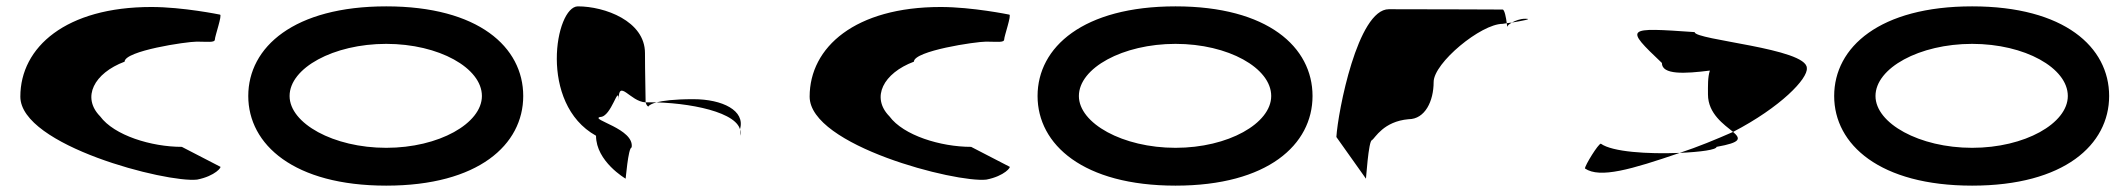

<svg xmlns="http://www.w3.org/2000/svg" viewBox="-20 -576 6681 604"><path d="M44 -272C44 -118 505 0 600 -11C657 -22 680 -52 672 -52L552 -114C456 -114 339 -150 295 -210C236 -270 276 -346 372 -382C372 -416 566 -445 599 -445C633 -445 656 -441 656 -452C656 -462 680 -530 672 -530C672 -530 556 -554 456 -554C188 -554 44 -428 44 -272Z M761 -274C761 -121 905 8 1195 8C1485 8 1626 -121 1626 -274C1626 -428 1485 -556 1195 -556C905 -556 761 -428 761 -274ZM891 -274C891 -362 1029 -438 1195 -438C1361 -438 1496 -362 1496 -274C1496 -188 1361 -111 1195 -111C1029 -111 891 -188 891 -274Z M1855 -149C1855 -68 1948 -14 1948 -14C1948 -6 1956 -112 1967 -112C1977 -171 1834 -200 1868 -208C1904 -208 1926 -314 1926 -261C1926 -331 1962 -256 2011 -254C2011 -281 2009 -346 2009 -409C2009 -510 1882 -556 1798 -556C1727 -556 1673 -250 1855 -149ZM2011 -254C2013 -246 2017 -242 2019 -241C2019 -237 2016 -246 2045 -254ZM2045 -254C2065 -259 2099 -264 2161 -264C2253 -264 2325 -228 2308 -170V-149C2325 -215 2175 -250 2045 -254Z M2527 -272C2527 -118 2988 0 3083 -11C3140 -22 3163 -52 3155 -52L3035 -114C2939 -114 2822 -150 2778 -210C2719 -270 2759 -346 2855 -382C2855 -416 3049 -445 3082 -445C3116 -445 3139 -441 3139 -452C3139 -462 3163 -530 3155 -530C3155 -530 3039 -554 2939 -554C2671 -554 2527 -428 2527 -272Z M3244 -274C3244 -121 3388 8 3678 8C3968 8 4109 -121 4109 -274C4109 -428 3968 -556 3678 -556C3388 -556 3244 -428 3244 -274ZM3374 -274C3374 -362 3512 -438 3678 -438C3844 -438 3979 -362 3979 -274C3979 -188 3844 -111 3678 -111C3512 -111 3374 -188 3374 -274Z M4184 -145 4277 -14C4277 -6 4285 -135 4296 -135C4306 -142 4332 -194 4411 -201C4463 -201 4490 -258 4490 -318C4490 -378 4639 -501 4707 -501C4707 -501 4712 -502 4720 -503C4718 -520 4713 -546 4707 -546C4707 -546 4491 -547 4349 -547C4251 -547 4189 -225 4184 -145ZM4720 -503C4721 -498 4721 -494 4721 -491C4721 -494 4727 -500 4736 -505C4730 -504 4725 -504 4720 -503ZM4736 -505C4766 -510 4805 -517 4778 -517C4762 -517 4747 -511 4736 -505Z M4966 -46C5013 -14 5112 -43 5264 -95C5163 -91 5052 -98 5016 -124C5008 -124 4966 -56 4966 -46ZM5208 -378C5208 -340 5280 -344 5359 -354C5352 -333 5353 -306 5353 -279C5353 -218 5404 -184 5432 -161C5582 -239 5668 -329 5664 -362C5664 -424 5311 -450 5311 -475C5094 -490 5090 -490 5208 -378ZM5264 -95C5331 -98 5380 -105 5380 -114C5459 -128 5456 -140 5432 -161C5377 -137 5322 -114 5264 -95Z M5750 -274C5750 -121 5894 8 6184 8C6474 8 6615 -121 6615 -274C6615 -428 6474 -556 6184 -556C5894 -556 5750 -428 5750 -274ZM5880 -274C5880 -362 6018 -438 6184 -438C6350 -438 6485 -362 6485 -274C6485 -188 6350 -111 6184 -111C6018 -111 5880 -188 5880 -274Z"/></svg>

Font: Ampere
Style: UltExt
Weight: 400
Version: Version 1